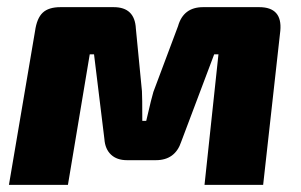

<svg xmlns="http://www.w3.org/2000/svg" viewBox="-20 -517 843 537"><path d="M548 -497H705Q770 -497 764 -431L716 0H552L591 -365H579L487 -121Q470 -69 416 -69H335Q307 -69 290.5 -84.5Q274 -100 272 -128L243 -365H231L170 0H5L78 -430Q83 -466 99.5 -481.5Q116 -497 149 -497H298Q357 -497 360 -437L377 -262Q378 -248 378 -179H389Q405 -248 409 -260L478 -444Q493 -497 548 -497Z"/></svg>

Font: Exo 2.0 Extra Bold
Style: Italic
Weight: 800
Italic angle: -8°
Designer: Natanael Gama
Version: Version 1.001;PS 001.001;hotconv 1.0.70;makeotf.lib2.5.58329